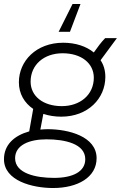

<svg xmlns="http://www.w3.org/2000/svg" viewBox="-27 -741 608 966"><path d="M281 -154C416 -154 503 -246 503 -354C503 -386 495 -414 479 -438L561 -549H502C484 -531 463 -503 445 -477C407 -508 354 -526 291 -526C155 -526 68 -434 68 -327C68 -269 96 -223 140 -193L120 -80C45 -59 -7 -13 -7 60C-7 169 137 205 240 205C364 205 459 151 459 55C459 -55 317 -91 213 -91C201 -91 188 -90 176 -89L191 -168C218 -159 249 -154 281 -154ZM245 154C154 154 49 132 49 55C49 -11 120 -40 207 -40C299 -40 402 -18 402 60C402 123 339 154 245 154ZM284 -207C189 -207 127 -258 127 -330C127 -416 195 -473 288 -473C383 -473 445 -422 445 -350C445 -264 376 -207 284 -207ZM378 -721H338L268 -581H325Z"/></svg>

Font: Fixel Display Light
Style: Italic
Weight: 300
Italic angle: -10°
Designer: AlfaBravo + MacPaw
Foundry: Kyrylo Tkachov, Marchela Mozhyna, Serhii Makarenko, Maria Weinstein, Zakhar Kryvoshyya
Version: Version 1.210;Glyphs 3.2 (3217)